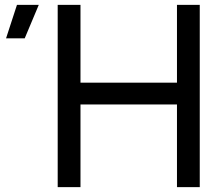

<svg xmlns="http://www.w3.org/2000/svg" viewBox="-20 -772 922 792"><path d="M218 0H312V-341H710V0H804V-752H710V-431H312V-752H218ZM5 -614H82L140 -752H50Z"/></svg>

Font: Hibana 45 SubMedium
Style: Regular
Weight: 500
Width: 6
Designer: pygmalion
Foundry: ybstudio
Version: Version 2021.007;FEAKit 1.0